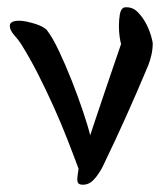

<svg xmlns="http://www.w3.org/2000/svg" viewBox="-20 -491 455 528"><path d="M196 -27Q182 -65 165 -108.5Q148 -152 128 -196.5Q108 -241 85.5 -285.5Q63 -330 38 -370Q31 -381 19 -394.5Q7 -408 7 -420Q7 -434 33 -434Q42 -434 53.5 -431.5Q65 -429 76.5 -425.5Q88 -422 97 -417Q106 -412 109 -408Q124 -389 142 -351Q160 -313 177 -270Q194 -227 208 -185.5Q222 -144 228 -119Q236 -143 243.5 -165.5Q251 -188 260.5 -216Q270 -244 282.5 -281Q295 -318 313 -370Q311 -376 309 -390Q307 -404 307 -419Q307 -436 309.5 -451Q312 -466 320 -470Q322 -471 328 -471Q346 -471 359.5 -457Q373 -443 382 -425.5Q391 -408 395.5 -392Q400 -376 400 -372Q400 -356 396.5 -340.5Q393 -325 388 -312Q371 -272 356 -237Q341 -202 326 -169Q311 -136 295.5 -102.5Q280 -69 262 -32Q251 -11 238 3Q225 17 208 17Q194 17 193 7Q192 5 193 -5Q194 -15 196 -27Z"/></svg>

Font: Yeon Sung
Style: Regular
Weight: 400
Version: Version 1.001